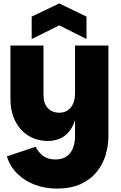

<svg xmlns="http://www.w3.org/2000/svg" viewBox="-20 -827 708 1121"><path d="M418 -32V-561H613V-32Q613 24 596.5 78.5Q580 133 544.5 177Q509 221 451.5 247.5Q394 274 311 274Q244 274 184.5 252Q125 230 82 188Q39 146 20 86L188 30Q202 60 230.5 82Q259 104 302 104Q362 104 390 66Q418 28 418 -32ZM437 -266Q437 -188 422 -137Q407 -86 382 -57Q357 -28 325.5 -16Q294 -4 260 -4Q195 -4 145.5 -35Q96 -66 68.5 -121.5Q41 -177 41 -250V-561H234V-272Q234 -223 259 -196Q284 -169 326 -169Q356 -169 376.5 -183.5Q397 -198 407.5 -223.5Q418 -249 418 -282ZM485 -599 326 -679 165 -599V-730L326 -807L485 -730Z"/></svg>

Font: Parkinsans ExtraBold
Style: Regular
Weight: 800
Designer: Red Stone, Indian Type Foundry
Foundry: Indian Type Foundry
Version: Version 1.000